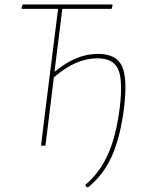

<svg xmlns="http://www.w3.org/2000/svg" viewBox="-20 -657 655 866"><path d="M165 0 189 -195 242 -617H79L77 -621L82 -637H486L488 -633L483 -617H261L226 -335H229Q323 -414 422 -414Q504 -414 530 -359Q556 -304 539 -167Q522 -35 483.5 49.5Q445 134 376 189L366 182V176Q431 120 467.5 38Q504 -44 520 -170Q535 -295 513 -344.5Q491 -394 419 -394Q321 -394 223 -308L209 -195L185 0Z"/></svg>

Font: Alegreya Sans Thin
Style: Italic
Weight: 100
Italic angle: -7°
Designer: Juan Pablo del Peral
Foundry: Huerta Tipografica
Version: Version 2.007